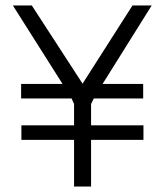

<svg xmlns="http://www.w3.org/2000/svg" viewBox="-20 -680 600 700"><path d="M57 -321V-374H208L27 -660H96L281 -375L463 -660H533L354 -374H502V-321H322L312 -301V-223H503V-170H312V0H250V-170H58V-223H250V-301L241 -321Z"/></svg>

Font: Titillium Web
Style: Light
Weight: 300
Version: Version 1.001;PS 57.000;hotconv 1.0.70;makeotf.lib2.5.55311